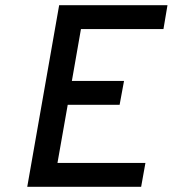

<svg xmlns="http://www.w3.org/2000/svg" viewBox="-20 -720 666 740"><path d="M85 0 208 -700H625.5L610 -608H292L257 -408H458L441 -316H241L201.5 -92H540.5L524 0Z"/></svg>

Font: Overpass Medium
Style: Italic
Weight: 500
Italic angle: -10°
Designer: Delve Withrington, Dave Bailey, Thomas Jockin
Foundry: Delve Fonts LLC
Version: Version 4.000